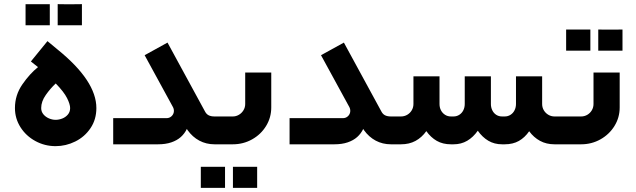

<svg xmlns="http://www.w3.org/2000/svg" viewBox="-20 -699 3079 930"><path d="M319.7 -175.6Q319.7 -157 308.7 -144.1Q297.7 -131.2 281.6 -124.9Q265.5 -118.6 249.2 -118.6Q233.4 -118.6 217.1 -125.5Q200.8 -132.5 190.1 -145.4Q179.5 -158.3 179.5 -175.6Q179.5 -207.3 201.8 -239Q224 -270.6 250 -294.7Q289.7 -253.9 304.7 -224Q319.7 -194.1 319.7 -175.6ZM52.4 -175.6Q52.4 -125.2 79.1 -82.9Q105.9 -40.6 151.2 -15.9Q196.6 8.9 249.2 8.9Q299.2 8.9 344.7 -13.7Q390.2 -36.2 418.5 -78.3Q446.8 -120.4 446.8 -175.6Q446.8 -307.2 258.7 -459.3L209.9 -499.8L129.6 -401.3L164.1 -373.9Q124 -341.8 88.2 -290.1Q52.4 -238.3 52.4 -175.6ZM221.2 -576.6Q221.2 -607.7 221.2 -628.1Q221.2 -648.4 221.2 -678.7Q193.5 -678.7 176.6 -678.7Q159.7 -678.7 141.2 -678.7Q126.9 -678.7 103.8 -678.7Q103.8 -648.4 103.8 -628.1Q103.8 -607.7 103.8 -576.6Q103.8 -576.6 125.5 -576.6Q147.1 -576.6 183.1 -576.6Q183.1 -576.6 221.2 -576.6ZM376.8 -576.6Q376.8 -607.7 376.8 -628.1Q376.8 -648.5 376.8 -678.9Q349.1 -678.4 332.1 -678.4Q315.2 -678.4 296.6 -678.4Q282.5 -678.9 259.4 -678.9Q259.4 -648.5 259.4 -628.1Q259.4 -607.7 259.4 -576.6Q259.4 -576.6 281 -576.6Q302.6 -576.6 338.5 -576.6Q338.5 -576.6 376.8 -576.6Z M745.2 0Q782.1 0 809.7 -9.4Q837.3 -18.8 855.8 -35.3Q874.3 -51.9 885.1 -74.5L888.9 -68.3Q912.2 -35.7 945.5 -17.8Q978.9 0 1019.1 0H1024.8V-134.9H1019.1Q1001.7 -134.9 990.4 -140.7Q979.1 -146.5 972.1 -160.7L791.4 -492.7L680.6 -431.6L818.3 -179.3Q824.1 -167.3 821.7 -155.2Q819.2 -143 809.6 -134.9Q800 -126.7 786.5 -126.7H528.3V0Z M1024.7 0H1107.6Q1158.4 0 1201.2 -24Q1244 -48 1268.9 -88.9Q1293.9 -129.7 1293.9 -178.6V-347.8H1167.7V-195.3Q1167.7 -178.7 1159.3 -164.9Q1151 -151.1 1137.2 -143Q1123.5 -134.9 1107.6 -134.9H1024.7Q1006.1 -118.5 999.4 -93Q992.6 -67.4 999.4 -41.9Q1006.1 -16.4 1024.7 0ZM1070 211.1Q1070 180.6 1070 160.3Q1070 139.5 1070 108.8Q1064.7 108.9 1043.9 108.9Q1023.1 108.9 990 108.9Q987.2 108.8 952.7 108.8Q952.7 139.5 952.7 160.3Q952.7 180.6 952.7 211.1Q977.4 211.1 992.6 211.1Q1000.6 211.1 1007.7 211.1Q1019.4 211.1 1031.9 211.1Q1046.2 211.1 1070 211.1ZM1225.6 211Q1225.6 180.3 1225.6 160Q1225.6 140 1225.6 108.8Q1220.2 108.8 1199.4 108.8Q1178.5 108.8 1145.5 108.8Q1142.8 108.8 1108.3 108.8Q1108.3 140 1108.3 160Q1108.3 180.3 1108.3 211Q1135.1 211 1152.1 211Q1169.1 211 1187.4 211Q1201.7 211 1225.6 211Z M1599.5 0Q1636.4 0 1664 -9.4Q1691.6 -18.8 1710.1 -35.3Q1728.6 -51.9 1739.4 -74.5L1743.2 -68.3Q1766.5 -35.7 1799.8 -17.8Q1833.2 0 1873.5 0H1879.1V-134.9H1873.5Q1856.1 -134.9 1844.7 -140.7Q1833.4 -146.5 1826.4 -160.7L1645.7 -492.7L1534.9 -431.6L1672.7 -179.3Q1678.4 -167.3 1676 -155.2Q1673.5 -143 1663.9 -134.9Q1654.4 -126.7 1640.8 -126.7H1382.6V0Z M1879 0H1922.1Q1962.2 0 1992.6 -16.5Q2023.1 -33 2045 -63.9Q2066.5 -33.5 2095.7 -16.7Q2124.9 0 2164.2 0H2176.6Q2214 0 2243.1 -17.2Q2272.1 -34.3 2294.3 -65.8Q2316.5 -34.3 2345.5 -17.2Q2374.5 0 2412 0H2424.7Q2464.6 0 2493.4 -16.4Q2522.3 -32.9 2543.2 -63.3Q2565.2 -33.3 2595.8 -16.7Q2626.5 0 2666 0H2709.5V-134.9H2666Q2649.7 -134.9 2636 -143Q2622.2 -151.1 2614.1 -164.9Q2606 -178.7 2606 -195.3V-329.4H2479.3V-195.3Q2479.3 -178.6 2472.4 -164.9Q2465.6 -151.1 2453 -143Q2440.5 -134.9 2424.7 -134.9H2412Q2395.7 -134.9 2383.4 -143Q2371.1 -151.1 2364.5 -164.9Q2357.8 -178.6 2357.8 -195.3V-329.4H2231.1V-195.3Q2231.1 -178.6 2224.3 -164.9Q2217.4 -151.1 2204.9 -143Q2192.4 -134.9 2176.6 -134.9H2164.2Q2148.1 -134.9 2135.6 -143Q2123 -151.1 2115.9 -164.7Q2108.9 -178.3 2108.9 -195.3V-329.4H1982.6V-195.3Q1982.6 -178.7 1974.5 -164.9Q1966.4 -151.1 1952.6 -143Q1938.8 -134.9 1922.1 -134.9H1879Q1860.4 -118.5 1853.7 -93Q1846.9 -67.4 1853.7 -41.9Q1860.4 -16.4 1879 0Z M2709.5 0H2794.8Q2845.6 0 2888.4 -24Q2931.2 -48 2956.4 -88.9Q2981.6 -129.7 2981.6 -178.6V-347.8H2854.8V-195.3Q2854.8 -178.7 2846.7 -164.9Q2838.6 -151.1 2824.9 -143Q2811.1 -134.9 2794.8 -134.9H2709.5Q2690.9 -118.5 2684.2 -93Q2677.4 -67.4 2684.2 -41.9Q2690.9 -16.4 2709.5 0ZM2839.6 -453.7Q2839.6 -484.8 2839.6 -505.2Q2839.6 -525.5 2839.6 -555.9Q2811.9 -555.9 2795 -555.9Q2778.1 -555.9 2759.5 -555.9Q2745.3 -555.9 2722.2 -555.9Q2722.2 -525.5 2722.2 -505.2Q2722.2 -484.8 2722.2 -453.7Q2722.2 -453.7 2743.9 -453.7Q2765.5 -453.7 2801.5 -453.7Q2801.5 -453.7 2839.6 -453.7ZM2995.2 -453.7Q2995.2 -484.8 2995.2 -505.2Q2995.2 -525.6 2995.2 -556Q2967.5 -555.5 2950.5 -555.5Q2933.5 -555.5 2915 -555.5Q2900.8 -556 2877.8 -556Q2877.8 -525.6 2877.8 -505.2Q2877.8 -484.8 2877.8 -453.7Q2877.8 -453.7 2899.4 -453.7Q2921 -453.7 2956.9 -453.7Q2956.9 -453.7 2995.2 -453.7Z"/></svg>

Font: Arad-VF Thin Dots1
Style: Regular
Weight: 100
Designer: Mohammad Darvishi
Version: Version 1.000;August 30, 2024;FontCreator 15.0.0.2992 64-bit